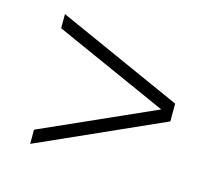

<svg xmlns="http://www.w3.org/2000/svg" viewBox="-67 -534 647 563"><g transform="rotate(15 257.0 -253.0)"><path d="M66 -56V-99L411 -253L66 -407V-450L446 -280V-226Z"/></g></svg>

Font: Saira SemiCondensed ExtraLight
Style: Regular
Weight: 250
Width: 4
Designer: Hector Gatti with collaboration of the Omnibus-Type team
Foundry: Omnibus-Type
Version: Version 1.101